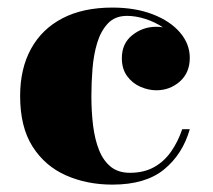

<svg xmlns="http://www.w3.org/2000/svg" viewBox="-20 -490 576 520"><path d="M284.5 10Q215.5 10 158.8 -15Q102 -40 68.2 -93Q34.5 -146 34.5 -230Q34.5 -304 64 -357.8Q93.5 -411.5 149.2 -440.5Q205 -469.5 284.5 -469.5Q346.5 -469.5 393.8 -451.2Q441 -433 467.5 -402Q494 -371 494 -333.5Q494 -293 467 -269.2Q440 -245.5 403.5 -245.5Q382 -245.5 360.2 -255Q338.5 -264.5 324.2 -284Q310 -303.5 310 -332.5Q310 -372.5 338.5 -395Q367 -417.5 403.5 -417.5Q438.5 -417.5 465.8 -395.5Q493 -373.5 493 -333.5H474Q474 -358.5 459.8 -379.2Q445.5 -400 422.5 -415.2Q399.5 -430.5 373.5 -438.8Q347.5 -447 324 -447Q291.5 -447 272.2 -426.5Q253 -406 243.2 -373.8Q233.5 -341.5 230.5 -303.5Q227.5 -265.5 227.5 -230Q227.5 -187 232.2 -149.2Q237 -111.5 248.5 -83Q260 -54.5 280.2 -38.2Q300.5 -22 332 -22Q369.5 -22 397 -37.2Q424.5 -52.5 443.2 -79.2Q462 -106 473.5 -140H494Q474.5 -72 424.2 -31Q374 10 284.5 10Z"/></svg>

Font: Bodoni Moda 11pt ExtraBold
Style: Regular
Weight: 800
Designer: Owen Earl
Foundry: indestructible type
Version: Version 2.004